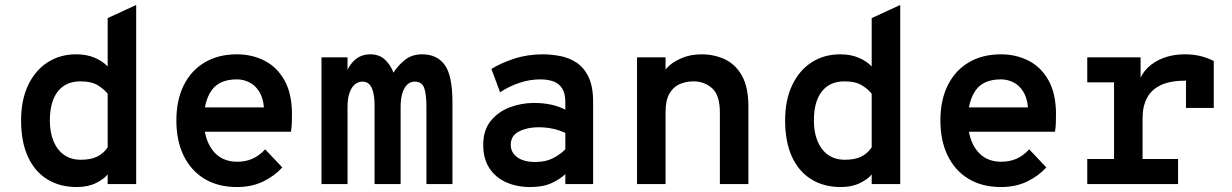

<svg xmlns="http://www.w3.org/2000/svg" viewBox="-20 -742 4968 774"><path d="M290 12Q220.5 12 170 -19.5Q119.5 -51 92.2 -111Q65 -171 65 -256Q65 -339 93.5 -398.8Q122 -458.5 172 -490.8Q222 -523 287 -523Q330 -523 362.8 -508.8Q395.5 -494.5 414 -474V-669L529 -722V0H414V-39Q400 -20.5 367.2 -4.2Q334.5 12 290 12ZM306 -98Q346.5 -98 372 -110.8Q397.5 -123.5 414 -148V-364Q402 -380.5 376 -397.2Q350 -414 304 -414Q245 -414 213 -373.2Q181 -332.5 181 -256Q181 -209 195.5 -173.5Q210 -138 237.8 -118Q265.5 -98 306 -98Z M935 12Q859 12 804.2 -21.2Q749.5 -54.5 720.2 -114.8Q691 -175 691 -256Q691 -339 721 -398.8Q751 -458.5 805.8 -490.8Q860.5 -523 935 -523Q996.5 -523 1047 -497Q1097.5 -471 1127.2 -417.5Q1157 -364 1157 -281Q1157 -267.5 1156.5 -249Q1156 -230.5 1153 -211H779V-309H1044Q1040.5 -348.5 1024.5 -373.5Q1008.5 -398.5 985 -410.2Q961.5 -422 935 -422Q864.5 -422 833.2 -378Q802 -334 802 -258Q802 -182.5 837.2 -136.2Q872.5 -90 936 -90Q970 -90 997.5 -102Q1025 -114 1049 -140L1118 -67Q1086 -32 1040.2 -10Q994.5 12 935 12Z M1276 0V-511H1381V-385L1363 -395Q1370.5 -455 1399.2 -489Q1428 -523 1472 -523Q1511 -523 1534 -499.5Q1557 -476 1566 -449Q1583.5 -477 1611.8 -500Q1640 -523 1682 -523Q1742 -523 1773 -480Q1804 -437 1804 -329V0H1699V-312Q1699 -364.5 1689.5 -388.8Q1680 -413 1652 -413Q1634.5 -413 1621.8 -401Q1609 -389 1602 -366.2Q1595 -343.5 1595 -311V0H1490V-315Q1490 -346 1485 -368Q1480 -390 1469.5 -401.5Q1459 -413 1442 -413Q1423.5 -413 1409.8 -401Q1396 -389 1388.5 -366.2Q1381 -343.5 1381 -311V0Z M2117 12Q2063.5 12 2020.8 -7Q1978 -26 1953 -63.8Q1928 -101.5 1928 -158Q1928 -217 1958 -254.2Q1988 -291.5 2034.8 -309.2Q2081.5 -327 2132 -327Q2171 -327 2201.5 -320.2Q2232 -313.5 2259 -300V-330Q2259 -364 2247 -384.2Q2235 -404.5 2212.2 -413.2Q2189.5 -422 2158 -422Q2115.5 -422 2073.8 -408Q2032 -394 1996 -370L1961 -464Q1998 -487.5 2052 -505.2Q2106 -523 2168 -523Q2202 -523 2237.8 -516.2Q2273.5 -509.5 2303.8 -489.8Q2334 -470 2352.5 -431.8Q2371 -393.5 2371 -331V0H2259V-40Q2238 -20 2203.8 -4Q2169.5 12 2117 12ZM2138 -89Q2180 -89 2209.8 -104.5Q2239.5 -120 2259 -140V-206Q2238 -216.5 2209.8 -222.8Q2181.5 -229 2150 -229Q2106 -229 2072.5 -212.2Q2039 -195.5 2039 -158Q2039 -127.5 2065 -108.2Q2091 -89 2138 -89Z M2548 0V-511H2663V-390L2648 -424Q2648 -446.5 2669.5 -469.2Q2691 -492 2727.2 -507.5Q2763.5 -523 2808 -523Q2859 -523 2902 -503Q2945 -483 2971 -436.8Q2997 -390.5 2997 -312V0H2882V-288Q2882 -358.5 2850.8 -386.2Q2819.5 -414 2776 -414Q2745.5 -414 2719.8 -402.8Q2694 -391.5 2678.5 -364.5Q2663 -337.5 2663 -290V0Z M3370 12Q3300.5 12 3250 -19.5Q3199.5 -51 3172.2 -111Q3145 -171 3145 -256Q3145 -339 3173.5 -398.8Q3202 -458.5 3252 -490.8Q3302 -523 3367 -523Q3410 -523 3442.8 -508.8Q3475.5 -494.5 3494 -474V-669L3609 -722V0H3494V-39Q3480 -20.5 3447.2 -4.2Q3414.5 12 3370 12ZM3386 -98Q3426.5 -98 3452 -110.8Q3477.5 -123.5 3494 -148V-364Q3482 -380.5 3456 -397.2Q3430 -414 3384 -414Q3325 -414 3293 -373.2Q3261 -332.5 3261 -256Q3261 -209 3275.5 -173.5Q3290 -138 3317.8 -118Q3345.5 -98 3386 -98Z M4015 12Q3939 12 3884.2 -21.2Q3829.5 -54.5 3800.2 -114.8Q3771 -175 3771 -256Q3771 -339 3801 -398.8Q3831 -458.5 3885.8 -490.8Q3940.5 -523 4015 -523Q4076.5 -523 4127 -497Q4177.5 -471 4207.2 -417.5Q4237 -364 4237 -281Q4237 -267.5 4236.5 -249Q4236 -230.5 4233 -211H3859V-309H4124Q4120.5 -348.5 4104.5 -373.5Q4088.5 -398.5 4065 -410.2Q4041.5 -422 4015 -422Q3944.5 -422 3913.2 -378Q3882 -334 3882 -258Q3882 -182.5 3917.2 -136.2Q3952.5 -90 4016 -90Q4050 -90 4077.5 -102Q4105 -114 4129 -140L4198 -67Q4166 -32 4120.2 -10Q4074.5 12 4015 12Z M4363 0V-101H4471V-410H4363V-511H4578V-398L4572 -413Q4581.5 -444.5 4607.2 -469.5Q4633 -494.5 4671.2 -508.8Q4709.5 -523 4756 -523Q4794.5 -523 4824 -514.8Q4853.5 -506.5 4873 -496V-307H4761V-462L4810 -412Q4795 -414.5 4782.2 -415.8Q4769.5 -417 4761 -417Q4698 -417 4659.5 -398.8Q4621 -380.5 4603.5 -346.5Q4586 -312.5 4586 -266V-101H4729V0Z"/></svg>

Font: Overpass Mono Light
Style: Regular
Weight: 300
Monospace: yes
Designer: Delve Withrington, Dave Bailey
Foundry: Delve Fonts LLC
Version: Version 4.000